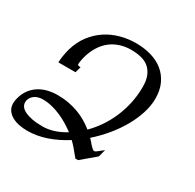

<svg xmlns="http://www.w3.org/2000/svg" viewBox="-204 -902 1105 1086"><g transform="rotate(30 348.5 -358.5)"><path d="M100.1 10.7Q74.2 10.7 48.3 5.9Q22.5 1 1.5 -10.5Q-19.5 -22 -32.5 -40.3Q-45.4 -58.6 -45.4 -85.4Q-45.4 -99.6 -41 -117.2Q-31.7 -153.3 -12.7 -178.7Q6.3 -204.1 31.7 -220Q57.1 -235.8 87.6 -243.2Q118.2 -250.5 150.9 -250.5Q189.5 -250.5 223.4 -244.1Q257.3 -237.8 287.4 -226.6Q317.4 -215.3 343.8 -199.7Q370.1 -184.1 393.1 -165.5Q425.3 -197.3 452.6 -237.1Q480 -276.9 500.2 -323.2Q520.5 -369.6 532 -421.9Q543.5 -474.1 543.5 -531.2Q543.5 -574.7 531 -603.5Q518.6 -632.3 497.1 -649.4Q475.6 -666.5 446 -673.3Q416.5 -680.2 382.8 -680.2Q344.7 -680.2 311.3 -669.4Q277.8 -658.7 250.2 -637.2Q222.7 -615.7 202.1 -582.5Q181.6 -549.3 169.9 -504.9Q168.9 -501 167.7 -494.6Q166.5 -488.3 165.3 -481.7Q164.1 -475.1 163.6 -469.2Q163.1 -463.4 163.1 -461.4Q163.1 -456.1 166.5 -453.9Q169.9 -451.7 178.2 -451.7H183.1L172.4 -412.6H60.5Q61 -431.6 64.7 -455.3Q68.4 -479 75.2 -503.9Q91.3 -560.5 123 -602.5Q154.8 -644.5 196.5 -672.1Q238.3 -699.7 287.4 -713.1Q336.4 -726.6 387.7 -726.6Q442.4 -726.6 488.5 -712.9Q534.7 -699.2 567.9 -671.9Q601.1 -644.5 619.9 -603.8Q638.7 -563 638.7 -508.8Q638.7 -462.9 623 -413.3Q607.4 -363.8 579.6 -314.7Q551.8 -265.6 513.4 -219.2Q475.1 -172.9 429.7 -132.8Q437.5 -125 445.6 -115.5Q453.6 -106 460.9 -97.9Q468.3 -89.8 474.9 -84.5Q481.4 -79.1 486.8 -79.1Q492.7 -79.1 500.5 -85.4L537.6 -114.7L524.9 -66.4L433.6 10.7H416L373.5 -40.5Q368.2 -47.4 360.8 -54.4Q353.5 -61.5 345.7 -69.8Q287.1 -32.2 224.9 -10.7Q162.6 10.7 100.1 10.7ZM89.4 -187.5Q71.8 -187.5 57.4 -182.6Q43 -177.7 32.5 -168.9Q22 -160.2 16.1 -148.4Q10.3 -136.7 10.3 -123Q10.3 -109.4 18.8 -96.9Q27.3 -84.5 45.9 -75Q64.5 -65.4 93.5 -59.6Q122.6 -53.7 163.6 -53.7Q198.7 -53.7 235.8 -65.4Q272.9 -77.1 310.1 -100.1Q288.1 -116.7 262.2 -132.6Q236.3 -148.4 208 -160.6Q179.7 -172.9 149.7 -180.2Q119.6 -187.5 89.4 -187.5Z"/></g></svg>

Font: Arian AMU Serif
Style: Italic
Weight: 400
Italic angle: -15°
Designer: Ruben Hakobyan (Tarumian)
Foundry: Ruben Hakobyan (Tarumian)
Version: Version 1.002